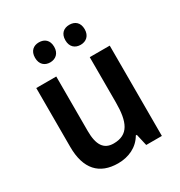

<svg xmlns="http://www.w3.org/2000/svg" viewBox="-176 -931 938 998"><g transform="rotate(-30 293.0 -431.5)"><path d="M144 -747C144 -707 169 -687 201 -687C234 -687 259 -708 259 -747C259 -788 234 -807 201 -807C169 -807 144 -788 144 -747ZM326 -747C326 -707 351 -687 384 -687C417 -687 442 -708 442 -747C442 -788 417 -807 384 -807C351 -807 326 -788 326 -747ZM512 -608H392V-337C392 -220 365 -157 276 -157C217 -157 191 -198 191 -281V-608H71V-255C71 -122 133 -56 245 -56C308 -56 365 -82 396 -136H402L418 -66H512Z"/></g></svg>

Font: Noto Sans Malayalam UI SemiCondensed SemiBold
Style: Regular
Weight: 600
Width: 4
Designer: Jelle Bosma - Monotype Design Team
Foundry: Monotype Imaging Inc.
Version: Version 2.104